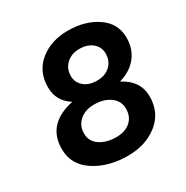

<svg xmlns="http://www.w3.org/2000/svg" viewBox="-157 -802 915 944"><g transform="rotate(-30 300.0 -329.5)"><path d="M303 11Q193 11 115 -40Q37 -91 37 -180Q37 -322 198 -356Q130 -398 130 -478Q130 -566 193.5 -618Q257 -670 353 -670Q451 -670 519 -623.5Q587 -577 587 -496Q587 -432 551 -387.5Q515 -343 451 -325Q541 -278 541 -189Q541 -97 473 -43Q405 11 303 11ZM357 -385Q403 -385 431 -411.5Q459 -438 459 -480Q459 -517 431 -540.5Q403 -564 358 -564Q312 -564 283.5 -537Q255 -510 255 -469Q255 -433 282.5 -409Q310 -385 357 -385ZM300 -97Q350 -97 380 -123.5Q410 -150 410 -195Q410 -239 374 -265Q338 -291 284 -291Q233 -291 201.5 -263.5Q170 -236 170 -192Q170 -147 207 -122Q244 -97 300 -97Z"/></g></svg>

Font: Elaine Sans SemiBold
Style: Italic
Weight: 600
Italic angle: -13°
Designer: Wei Huang
Foundry: Wei Huang
Version: Version 2.001;December 24, 2019;FontCreator 12.0.0.2547 64-b